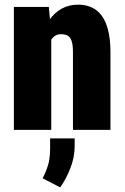

<svg xmlns="http://www.w3.org/2000/svg" viewBox="-20 -558 537 825"><path d="M200.2 -415.5V0H39.6V-528.3H189.9ZM181.2 -282.2 145 -281.2Q144 -341.8 156 -389.4Q168 -437 190.7 -470.2Q213.4 -503.4 245.1 -520.8Q276.9 -538.1 315.9 -538.1Q345.7 -538.1 371.3 -527.3Q397 -516.6 415.5 -492.7Q434.1 -468.8 444.3 -429.4Q454.6 -390.1 454.6 -332.5V0H293.5V-333Q293.5 -364.7 287.8 -381.6Q282.2 -398.4 270.8 -404.8Q259.3 -411.1 241.7 -411.1Q224.6 -411.1 212.6 -401.4Q200.7 -391.6 193.6 -374.3Q186.5 -356.9 183.8 -333.5Q181.2 -310.1 181.2 -282.2ZM300.8 36.6V70.3Q300.8 119.1 281.2 167.7Q261.7 216.3 238.3 247.1L163.1 208Q176.8 182.1 186 153.1Q195.3 124 195.3 79.6V36.6Z"/></svg>

Font: Roboto Condensed Black
Style: Regular
Weight: 900
Designer: Christian Robertson
Foundry: Google
Version: Version 3.008; 2023